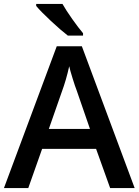

<svg xmlns="http://www.w3.org/2000/svg" viewBox="-20 -951 701 971"><path d="M400 -783Q377 -810 345.5 -854.5Q314 -899 296 -931H163V-921Q186 -893 237.5 -845Q289 -797 323 -771H400ZM394 -717H267L0 0H123L193 -198H466L537 0H661ZM292 -485Q315 -547 330 -616Q334 -597 347 -555Q360 -513 368 -493L435 -299H227Z"/></svg>

Font: OpenSansMMV
Style: Semibold
Weight: 600
Designer: Steve Matteson
Foundry: Ascender Corporation
Version: Version 6.000